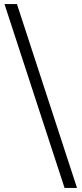

<svg xmlns="http://www.w3.org/2000/svg" viewBox="-20 -720 403 940"><path d="M296 200 2 -700H63L357 200Z"/></svg>

Font: Space 7353
Style: Regular
Weight: 400
Designer: Christine Claussen + Ruben Lyon  (Space 7353)
Version: Version 1.000;FEAKit 1.0